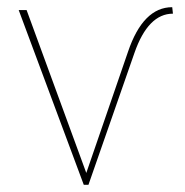

<svg xmlns="http://www.w3.org/2000/svg" viewBox="-20 -514 514 534"><path d="M213 0 32 -486H54L220 -33L336 -370Q378 -494 459 -494L461 -476Q392 -476 354 -367L226 0Z"/></svg>

Font: Cantarell Thin
Style: Regular
Weight: 100
Designer: Dave Crossland, Nikolaus Waxweiler, Florian Fecher, Jacques Le Bailly, Eben Sorkin, Alexei Vanyashin, Alexios Zavras, Em
Version: Version 0.303